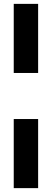

<svg xmlns="http://www.w3.org/2000/svg" viewBox="-20 -734 259 992"><path d="M51 -714H177V-357H51ZM51 -119H177V238H51Z"/></svg>

Font: Reem Kufi
Style: Regular
Weight: 400
Designer: Khaled Hosny
Version: Version 1.6